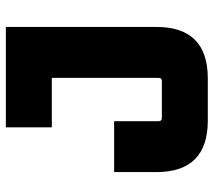

<svg xmlns="http://www.w3.org/2000/svg" viewBox="-57 -673 730 656"><g transform="rotate(-90 308.0 -345.0)"><path d="M48 -176V-320H222V-168Q222 -157 233 -157H359Q370 -157 370 -168V-533H201V-690H544V-176Q544 0 368 0H224Q48 0 48 -176Z"/></g></svg>

Font: Oxanium ExtraLight ExtraBold
Style: Regular
Weight: 800
Version: Version 2.000